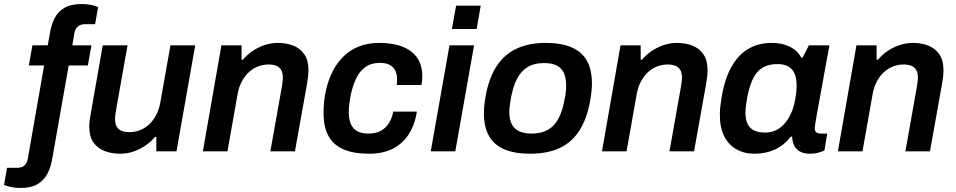

<svg xmlns="http://www.w3.org/2000/svg" viewBox="-98 -751 4744 953"><path d="M3 182Q-12 182 -27 180Q-42 178 -55.5 174.5Q-69 171 -78 167L-63 82H-13Q10 82 23 70.5Q36 59 40 37L121 -426H45L63 -526H139L151 -593Q157 -628 172.5 -659.5Q188 -691 220 -711Q252 -731 308 -731Q323 -731 338 -729Q353 -727 366.5 -723.5Q380 -720 389 -716L374 -631H324Q302 -631 288.5 -619.5Q275 -608 271 -586L261 -526H356L338 -426H243L160 44Q154 78 138 110Q122 142 90 162Q58 182 3 182Z M498 12Q456 12 421 -1.5Q386 -15 365.5 -44.5Q345 -74 345 -123Q345 -141 348 -160.5Q351 -180 355 -202L412 -526H535L479 -210Q477 -196 475 -184Q473 -172 473 -161Q473 -136 482 -121.5Q491 -107 507 -101Q523 -95 544 -95Q571 -95 596 -104.5Q621 -114 641.5 -133Q662 -152 677 -180Q692 -208 698 -244L748 -526H871L778 0H678V-71H671Q652 -48 624.5 -29Q597 -10 565 1Q533 12 498 12Z M909 0 1001 -526H1101V-455H1108Q1127 -478 1154.5 -497Q1182 -516 1214.5 -527Q1247 -538 1281 -538Q1324 -538 1358 -524.5Q1392 -511 1412.5 -481.5Q1433 -452 1433 -403Q1433 -385 1430.5 -365.5Q1428 -346 1424 -324L1366 0H1244L1300 -315Q1302 -329 1304 -341.5Q1306 -354 1306 -365Q1306 -390 1297.5 -404Q1289 -418 1273 -424.5Q1257 -431 1236 -431Q1209 -431 1183.5 -421.5Q1158 -412 1137.5 -393Q1117 -374 1102 -346Q1087 -318 1081 -282L1031 0Z M1734 12Q1658 12 1607.5 -9.5Q1557 -31 1532.5 -76Q1508 -121 1508 -189Q1508 -219 1511 -249Q1514 -279 1521 -307Q1532 -355 1553 -396.5Q1574 -438 1606 -470Q1638 -502 1682.5 -520Q1727 -538 1785 -538Q1853 -538 1900.5 -519Q1948 -500 1973 -463.5Q1998 -427 1998 -374Q1998 -363 1997 -351.5Q1996 -340 1994 -329H1871Q1872 -336 1872.5 -342.5Q1873 -349 1873 -356Q1873 -381 1864.5 -399.5Q1856 -418 1837 -428.5Q1818 -439 1788 -439Q1745 -439 1716 -418.5Q1687 -398 1669.5 -361Q1652 -324 1642 -275Q1639 -258 1637 -244Q1635 -230 1634 -218.5Q1633 -207 1633 -197Q1633 -160 1643.5 -135.5Q1654 -111 1676 -99.5Q1698 -88 1731 -88Q1767 -88 1792 -101.5Q1817 -115 1832.5 -140Q1848 -165 1854 -197H1971Q1961 -131 1930.5 -84Q1900 -37 1851 -12.5Q1802 12 1734 12Z M2145 -607 2166 -723H2288L2268 -607ZM2040 0 2133 -526H2255L2162 0Z M2533 12Q2457 12 2406 -9.5Q2355 -31 2329.5 -75.5Q2304 -120 2304 -188Q2304 -207 2306 -228Q2308 -249 2312 -271Q2328 -363 2366.5 -422Q2405 -481 2466 -509.5Q2527 -538 2610 -538Q2687 -538 2738 -516.5Q2789 -495 2814.5 -450.5Q2840 -406 2840 -337Q2840 -318 2838 -298Q2836 -278 2832 -255Q2816 -163 2778.5 -104Q2741 -45 2680.5 -16.5Q2620 12 2533 12ZM2541 -88Q2589 -88 2621.5 -106.5Q2654 -125 2674 -162.5Q2694 -200 2704 -256Q2708 -274 2709.5 -287Q2711 -300 2711.5 -310Q2712 -320 2712 -329Q2712 -365 2700.5 -389.5Q2689 -414 2665 -426Q2641 -438 2602 -438Q2554 -438 2522 -419Q2490 -400 2470 -363Q2450 -326 2439 -270Q2436 -252 2434 -238.5Q2432 -225 2431 -215Q2430 -205 2430 -196Q2430 -160 2441.5 -136Q2453 -112 2478 -100Q2503 -88 2541 -88Z M2890 0 2982 -526H3082V-455H3089Q3108 -478 3135.5 -497Q3163 -516 3195.5 -527Q3228 -538 3262 -538Q3305 -538 3339 -524.5Q3373 -511 3393.5 -481.5Q3414 -452 3414 -403Q3414 -385 3411.5 -365.5Q3409 -346 3405 -324L3347 0H3225L3281 -315Q3283 -329 3285 -341.5Q3287 -354 3287 -365Q3287 -390 3278.5 -404Q3270 -418 3254 -424.5Q3238 -431 3217 -431Q3190 -431 3164.5 -421.5Q3139 -412 3118.5 -393Q3098 -374 3083 -346Q3068 -318 3062 -282L3012 0Z M3647 12Q3596 12 3557 -10Q3518 -32 3496.5 -75Q3475 -118 3475 -182Q3475 -202 3477.5 -223.5Q3480 -245 3484 -270Q3500 -363 3534.5 -422.5Q3569 -482 3619 -510Q3669 -538 3731 -538Q3765 -538 3793.5 -530Q3822 -522 3844 -506Q3866 -490 3879 -465H3886L3917 -526H4019L3995 -396Q3988 -355 3980.5 -315.5Q3973 -276 3967 -241.5Q3961 -207 3956 -180Q3951 -153 3948.5 -136Q3946 -119 3946 -115Q3946 -101 3954 -94.5Q3962 -88 3975 -88H4008L3994 -4Q3984 1 3965 6.5Q3946 12 3920 12Q3894 12 3874.5 2Q3855 -8 3844 -28Q3840 -37 3837 -48.5Q3834 -60 3834 -73H3827Q3794 -30 3748.5 -9Q3703 12 3647 12ZM3701 -93Q3728 -93 3752 -104Q3776 -115 3795 -136Q3814 -157 3828 -187.5Q3842 -218 3849 -257Q3852 -274 3853.5 -286.5Q3855 -299 3855.5 -309Q3856 -319 3856 -327Q3856 -362 3846 -385.5Q3836 -409 3815 -421Q3794 -433 3761 -433Q3717 -433 3687.5 -415.5Q3658 -398 3640 -361.5Q3622 -325 3611 -269Q3608 -251 3606 -237Q3604 -223 3603 -212Q3602 -201 3602 -192Q3602 -142 3625.5 -117.5Q3649 -93 3701 -93Z M4061 0 4153 -526H4253V-455H4260Q4279 -478 4306.5 -497Q4334 -516 4366.5 -527Q4399 -538 4433 -538Q4476 -538 4510 -524.5Q4544 -511 4564.5 -481.5Q4585 -452 4585 -403Q4585 -385 4582.5 -365.5Q4580 -346 4576 -324L4518 0H4396L4452 -315Q4454 -329 4456 -341.5Q4458 -354 4458 -365Q4458 -390 4449.5 -404Q4441 -418 4425 -424.5Q4409 -431 4388 -431Q4361 -431 4335.5 -421.5Q4310 -412 4289.5 -393Q4269 -374 4254 -346Q4239 -318 4233 -282L4183 0Z"/></svg>

Font: Archivo SemiBold SemiBold
Style: Italic
Weight: 600
Italic angle: -10°
Version: Version 2.001